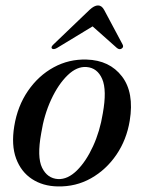

<svg xmlns="http://www.w3.org/2000/svg" viewBox="-20 -676 524 706"><path d="M298.5 -457Q383 -454.5 428.5 -395Q474 -335.5 457 -232Q445.5 -162 408 -107Q370.5 -52 314.8 -20.5Q259 11 192 9.5Q137.5 8.5 97.5 -17.8Q57.5 -44 39.2 -93.2Q21 -142.5 32.5 -212.5Q44.5 -286 83 -342Q121.5 -398 177.5 -428.5Q233.5 -459 298.5 -457ZM193.5 -17.5Q229 -16 262.8 -49.2Q296.5 -82.5 322 -138Q347.5 -193.5 358 -259Q373.5 -344.5 355.8 -385.5Q338 -426.5 298.5 -429.5Q263 -432.5 228.8 -399.5Q194.5 -366.5 168.2 -310Q142 -253.5 131.5 -186Q115.5 -98.5 134.8 -59.2Q154 -20 193.5 -17.5ZM427.5 -497.5Q419.5 -492 410 -499.5L320.5 -579L189.5 -499.5Q177 -492.5 171 -497.5Q166 -503 177 -513L309 -639.5Q326.5 -656 340.5 -656Q354 -656 363 -639.5L430.5 -513Q436 -503 427.5 -497.5Z"/></svg>

Font: Fraunces 72pt S000
Style: Italic
Weight: 400
Italic angle: -16°
Version: Version 1.000; ttfautohint (v1.8.3)